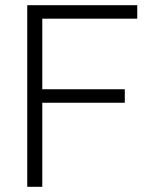

<svg xmlns="http://www.w3.org/2000/svg" viewBox="-20 -720 584 740"><path d="M85 -700H509V-648H143V-376H461V-324H143V0H85Z"/></svg>

Font: Chakra Petch Light
Style: Regular
Weight: 300
Designer: Katatrad Aksorn Co.,Ltd.
Foundry: Cadson Demak Co.,Ltd.
Version: Version 1.000; ttfautohint (v1.6)